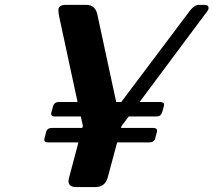

<svg xmlns="http://www.w3.org/2000/svg" viewBox="-20 -757 864 777"><path d="M288.1 0Q257.3 0 257.3 -24.4Q257.3 -29.8 259.8 -39.1L297.4 -180.7H174.8Q159.2 -180.7 159.2 -190.9Q159.2 -193.8 160.2 -197.8L166.5 -222.2Q170.9 -239.3 190.4 -239.3H313L315.4 -247.6L307.1 -285.6H203.1Q187 -285.6 187 -296.4Q187 -299.3 188 -302.7L194.8 -327.1Q199.7 -344.2 218.8 -344.2H293.9L219.7 -689Q216.3 -705.1 216.3 -716.3Q216.3 -737.3 246.6 -737.3H329.1Q365.7 -737.3 374 -698.2L450.2 -344.2H470.7L748 -712.9Q766.6 -737.3 784.7 -737.3H807.6Q824.2 -737.3 824.2 -724.6Q824.2 -718.8 819.8 -712.9L544.9 -344.2H627.9Q644 -344.2 644 -333Q644 -330.6 643.1 -327.1L636.2 -302.7Q631.3 -285.6 612.3 -285.6H501L472.2 -247.6L469.7 -239.3H599.6Q615.7 -239.3 615.7 -228Q615.7 -226.1 614.7 -222.2L608.4 -197.8Q604 -180.7 584 -180.7H454.1L416 -39.1Q405.3 0 366.2 0Z"/></svg>

Font: Cursive Sans
Style: Bold
Weight: 700
Italic angle: -15°
Designer: Wojciech Kalinowski "wmk69" (wmk69@o2.pl)
Foundry: Wojciech Kalinowski "wmk69" (wmk69@o2.pl)
Version: Wersja 3.1.0; 2022-02-18